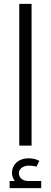

<svg xmlns="http://www.w3.org/2000/svg" viewBox="-20 -756 264 997"><path d="M80 -736V0H144V-736ZM127 184C95 184 78 164 78 144C78 124 95 104 131 104C143 104 156 106 170 109L184 79C167 70 148 66 129 66C71 66 42 104 42 141C42 156 47 171 57 184H30V221H194V184Z"/></svg>

Font: UULA Sans
Style: Regular
Weight: 400
Designer: Mohamed Gaber, Laura Garcia Mut
Foundry: Kief Type Foundry
Version: Version 3.006;hotconv 1.0.109;makeotfexe 2.5.65596